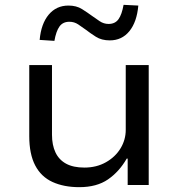

<svg xmlns="http://www.w3.org/2000/svg" viewBox="-20 -765 738 794"><path d="M308 9Q244 9 197 -12.5Q150 -34 125.5 -81Q101 -128 101 -202V-496H195V-208Q195 -165 209.5 -134.5Q224 -104 253.5 -88Q283 -72 329 -72Q379 -72 418 -94Q457 -116 478.5 -151.5Q500 -187 500 -228V-496H595V0H508V-109H504Q473 -55 426.5 -23Q380 9 308 9ZM205 -596 144 -600Q150 -667 181.5 -704.5Q213 -742 263 -742Q296 -742 319 -727.5Q342 -713 361 -699Q375 -689 392 -677.5Q409 -666 429 -666Q456 -666 470 -685.5Q484 -705 491 -745L552 -742Q546 -674 515 -636Q484 -598 434 -598Q400 -598 376.5 -613Q353 -628 335 -642Q320 -653 303.5 -664Q287 -675 267 -675Q240 -675 226 -655.5Q212 -636 205 -596Z"/></svg>

Font: Nunito Sans 7pt SemiExpanded
Style: Regular
Weight: 400
Width: 6
Designer: Vernon Adams
Foundry: Vernon Adams
Version: Version 3.101;gftools[0.9.27]